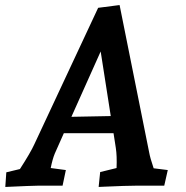

<svg xmlns="http://www.w3.org/2000/svg" viewBox="-20 -736 736 761"><path d="M5 -53 59 -66Q101 -131 116 -164L369 -705L454 -716L571 -133Q575 -110 589 -69L645 -62L631 0H517Q482 0 392 4L371 5L377 -54L442 -70Q444 -118 439 -150L430 -208H233L197 -127Q188 -105 181 -70L241 -62L228 0H129Q109 0 1 5ZM419 -276 379 -532 263 -273Z"/></svg>

Font: Andada Pro
Style: Bold Italic
Weight: 700
Italic angle: -7°
Designer: Carolina Giovagnoli
Foundry: Huerta Tipografica
Version: Version 3.005; ttfautohint (v1.8.4)